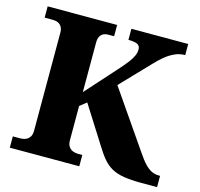

<svg xmlns="http://www.w3.org/2000/svg" viewBox="-104 -826 976 937"><g transform="rotate(15 384.0 -357.0)"><path d="M24 0V-57H62Q77 -57 89.5 -62.5Q102 -68 109.5 -79.5Q117 -91 117 -111V-606Q117 -623 110.5 -634.5Q104 -646 92.5 -651.5Q81 -657 66 -657H24V-714H375V-657H345Q331 -657 320.5 -651.5Q310 -646 304 -634.5Q298 -623 298 -604V-354L446 -519Q467 -543 480 -560.5Q493 -578 500 -594Q507 -610 507 -625Q507 -643 493.5 -650.5Q480 -658 447 -658V-714H734V-658Q706 -658 681 -646.5Q656 -635 633 -616Q610 -597 587 -572L452 -431L650 -144Q672 -111 689.5 -92.5Q707 -74 724 -65.5Q741 -57 763 -57H768V0H688Q635 0 599 -6Q563 -12 538 -26Q513 -40 493 -63.5Q473 -87 451 -123L332 -311L298 -284V-110Q298 -92 305.5 -80Q313 -68 326 -62.5Q339 -57 353 -57H375V0Z"/></g></svg>

Font: Noto Serif Hebrew ExtraBold
Style: Regular
Weight: 800
Version: Version 2.003